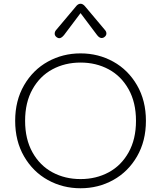

<svg xmlns="http://www.w3.org/2000/svg" viewBox="-20 -995 860 1025"><path d="M61 -350Q61 -458 108.5 -540Q156 -622 235.5 -666Q315 -710 410 -710Q505 -710 584.5 -666Q664 -622 711.5 -540Q759 -458 759 -350Q759 -242 711.5 -160Q664 -78 584.5 -34Q505 10 410 10Q315 10 235.5 -34Q156 -78 108.5 -160Q61 -242 61 -350ZM706 -350Q706 -448 666.5 -518.5Q627 -589 560 -625Q493 -661 410 -661Q327 -661 260 -625Q193 -589 153.5 -518.5Q114 -448 114 -350Q114 -252 153.5 -181.5Q193 -111 260 -75Q327 -39 410 -39Q493 -39 560 -75Q627 -111 666.5 -181.5Q706 -252 706 -350ZM272 -815Q272 -826 279 -834L385 -960Q396 -975 410 -975Q423 -975 435 -960L541 -834Q548 -826 548 -816Q548 -805 537 -797Q531 -792 523 -792Q510 -792 498 -808L410 -925L322 -808Q308 -791 296 -791Q290 -791 283 -796Q272 -804 272 -815Z"/></svg>

Font: Kodchasan ExtraLight
Style: Regular
Weight: 275
Version: Version 1.000; ttfautohint (v1.6)